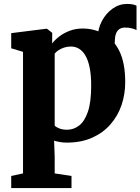

<svg xmlns="http://www.w3.org/2000/svg" viewBox="-20 -714 714 976"><path d="M554.5 -358 506.5 -428.5 476.5 -525Q478 -569.5 498.5 -608Q519 -646.5 552.5 -670.2Q586 -694 626 -694Q657 -694 674 -685V-561Q664.5 -566.5 648.8 -570.2Q633 -574 614.5 -574Q601.5 -574 590.5 -568.2Q579.5 -562.5 572.8 -550Q566 -537.5 564.5 -518ZM37 242V180.5L97 167.5V-450.5L37 -468.5V-545.5L216 -568H218.5L245.5 -547L245 -493Q258.5 -511 281.2 -528.5Q304 -546 334.2 -557.5Q364.5 -569 400 -569Q459.5 -569 508.8 -541.2Q558 -513.5 587.2 -453.5Q616.5 -393.5 616.5 -296Q616.5 -235 597.8 -179.8Q579 -124.5 541.2 -81.5Q503.5 -38.5 448 -13.8Q392.5 11 318.5 11Q301 11 283 7.8Q265 4.5 255 1L258 81.5V167.5L343.5 180.5V242ZM321 -54.5Q354.5 -54.5 382.2 -75.8Q410 -97 426.8 -146Q443.5 -195 443.5 -278.5Q443.5 -331.5 436 -369.2Q428.5 -407 414.5 -431Q400.5 -455 381.8 -466.2Q363 -477.5 340.5 -477.5Q322 -477.5 306 -472.2Q290 -467 277.5 -458.8Q265 -450.5 258 -441.5V-75.5Q265 -67.5 281.8 -61Q298.5 -54.5 321 -54.5Z"/></svg>

Font: Merriweather 20pt Black
Style: Regular
Weight: 900
Version: Version 2.100